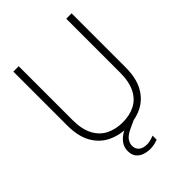

<svg xmlns="http://www.w3.org/2000/svg" viewBox="-254 -820 1137 1137"><g transform="rotate(-45 315.0 -251.0)"><path d="M316 12Q248 12 192 -15.5Q136 -43 103.5 -100.5Q71 -158 71 -249V-700H116V-250Q116 -172 142 -123Q168 -74 213.5 -51.5Q259 -29 316 -29Q375 -29 419.5 -51.5Q464 -74 489 -123Q514 -172 514 -250V-700H559V-249Q559 -158 527 -100.5Q495 -43 440 -15.5Q385 12 316 12ZM321 198Q296 198 272 190Q248 182 232.5 163Q217 144 217 111Q217 90 226 70.5Q235 51 256 33Q277 15 312 0L370 -26L385 1L322 30Q285 47 271 67Q257 87 257 108Q257 134 275 149.5Q293 165 325 165Q339 165 355.5 161Q372 157 386 151V185Q372 191 354.5 194.5Q337 198 321 198Z"/></g></svg>

Font: DM Sans 10pt ExtraLight
Style: Regular
Weight: 250
Version: Version 4.004;gftools[0.9.30]